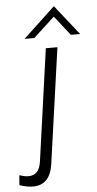

<svg xmlns="http://www.w3.org/2000/svg" viewBox="-145 -741 502 989"><g transform="rotate(-5 106.0 -247.0)"><path d="M-84.5 198 -80.5 146.5Q-53.5 156 -34 156Q-6.5 156 10 139Q26.5 122 31.5 85.5L112.5 -493H172.5L88.5 102.5Q74 211 -15.5 211Q-44.5 211 -84.5 198ZM172.5 -705 295 -550.5H247L167.5 -651.5L58 -550.5H7.5Z"/></g></svg>

Font: HK Grotesk Light
Style: Italic
Weight: 300
Italic angle: -16°
Designer: Alfredo Marco Pradil
Foundry: Hanken Design Co.
Version: Version 3.001